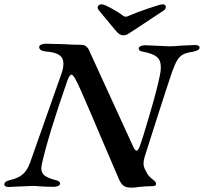

<svg xmlns="http://www.w3.org/2000/svg" viewBox="-32 -860 942 887"><path d="M-12 -9Q-11 -17 -3.5 -21.5Q4 -26 18 -29Q55 -38 74.5 -56Q94 -74 106 -106L251 -517Q261 -544 261 -566Q261 -592 242 -605.5Q223 -619 181 -622Q149 -625 149 -643Q149 -650 158.5 -654Q168 -658 178 -658Q201 -658 259 -656Q304 -653 345 -653Q365 -653 377 -633L585 -179Q587 -174 591 -169Q595 -164 599 -164Q603 -164 606 -168.5Q609 -173 612 -180Q625 -213 660.5 -334.5Q696 -456 707 -514Q711 -531 711 -550Q711 -582 692 -597.5Q673 -613 629 -621Q608 -624 609 -637Q609 -643 618 -647Q627 -651 638 -651Q647 -651 707 -648Q739 -646 749 -646Q775 -646 800 -649Q857 -652 869 -652Q890 -652 890 -639Q890 -633 879.5 -627.5Q869 -622 854 -620Q828 -616 813 -608Q798 -600 787 -582Q776 -564 763 -528Q739 -457 702.5 -343Q666 -229 637 -138Q631 -117 631 -105Q631 -88 643 -68Q651 -49 670 -34Q675 -30 682 -24Q689 -18 689 -12Q689 -5 685 -2.5Q681 0 673 0Q641 0 607 4Q601 5 593 6Q585 7 574 7Q550 7 537.5 -3Q525 -13 515 -38Q498 -76 449 -192Q438 -217 386 -340Q334 -463 314 -499Q304 -515 298 -515Q290 -515 280 -490Q191 -234 162 -105Q159 -92 159 -82Q159 -61 173.5 -49.5Q188 -38 221 -29Q249 -23 245 -10Q244 -4 235.5 -0.5Q227 3 216 3Q185 3 155 1Q133 -1 119 -1Q109 -1 46 2L9 4Q-1 4 -7 0.5Q-13 -3 -12 -9ZM498 -724 424 -813Q418 -822 419 -827Q420 -833 425 -836.5Q430 -840 438 -840Q449 -840 483.5 -821Q518 -802 537 -787Q542 -783 549 -783Q556 -783 563 -787Q592 -800 650 -820Q708 -840 719 -840Q734 -840 734 -828Q734 -818 725 -812L592 -724Q568 -708 558.5 -702.5Q549 -697 538 -697Q527 -697 518 -703.5Q509 -710 498 -724Z"/></svg>

Font: EB Garamond SemiBold
Style: Italic
Weight: 600
Italic angle: -17.2°
Designer: Georg Duffner and Octavio Pardo
Foundry: Georg Duffner
Version: Version 1.000